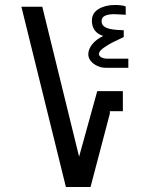

<svg xmlns="http://www.w3.org/2000/svg" viewBox="-20 -752 640 772"><path d="M66 -725H150L298 -122L371 -385.5H474V-305H421.5L422 -296.5L344 0H245ZM335 -534Q335 -553.5 350.2 -573.2Q365.5 -593 395 -607.5Q349.5 -622 349.5 -669Q349.5 -699.5 376.5 -715.8Q403.5 -732 442.5 -732Q455 -732 467.2 -730.5Q479.5 -729 485.5 -726V-692.5L470.5 -693.5Q442 -695 439.5 -695Q416.5 -695 402.5 -688.8Q388.5 -682.5 388.5 -666.5Q388.5 -649 407.8 -640.2Q427 -631.5 477.5 -630.5V-603L466 -597.5Q449 -590 433.5 -582Q418 -574 404.5 -565Q390 -555.5 384 -548.5Q378 -541.5 378 -534.5Q378 -526.5 387.8 -521.2Q397.5 -516 413 -516H496V-479.5H404.5Q388 -479.5 371.8 -486.8Q355.5 -494 345.2 -506.5Q335 -519 335 -534Z"/></svg>

Font: JuliaMono ExtraBold
Style: Regular
Weight: 800
Monospace: yes
Designer: cormullion
Foundry: corm
Version: Version 0.055; ttfautohint (v1.8.4)